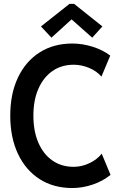

<svg xmlns="http://www.w3.org/2000/svg" viewBox="-20 -949 611 977"><path d="M348.1 7.8Q252.4 7.8 181.6 -37.6Q110.8 -83 71.5 -166Q32.2 -249 32.2 -360.8Q32.2 -471.7 71.3 -554.2Q110.4 -636.7 181.4 -682.1Q252.4 -727.5 348.1 -727.5Q399.4 -727.5 451.4 -711.2Q503.4 -694.8 541 -666L496.1 -559.1Q472.2 -587.4 433.3 -603.5Q394.5 -619.6 355 -619.6Q292.5 -619.6 246.6 -587.4Q200.7 -555.2 175.3 -497.1Q149.9 -439 149.9 -360.8Q149.9 -281.7 175 -223.4Q200.2 -165 246.1 -132.6Q292 -100.1 354.5 -100.1Q396 -100.1 435.1 -118.7Q474.1 -137.2 497.6 -167L542.5 -59.1Q503.4 -27.3 451.7 -9.8Q399.9 7.8 348.1 7.8ZM241.7 -757.3 188.5 -814.5 333.5 -929.2H357.4L501 -814.5L449.2 -757.3L345.2 -849.6H343.3Z"/></svg>

Font: Reddit Sans Condensed SemiBold
Style: Regular
Weight: 600
Designer: Stephen Hutchings
Foundry: Reddit
Version: Version 1.014